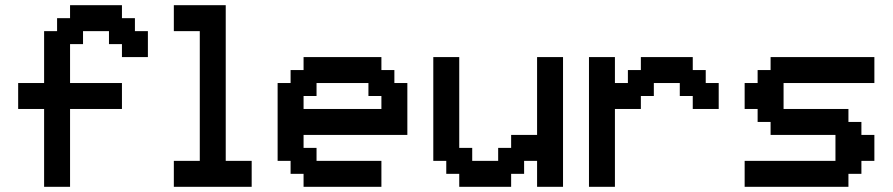

<svg xmlns="http://www.w3.org/2000/svg" viewBox="-20 -720 3440 740"><path d="M50 -300H150V0H250V-300H450V-400H250V-550H300V-600H400V-550H450V-500H550V-600H500V-650H450V-700H250V-650H200V-600H150V-400H50Z M650 0H950V-100H850V-700H650V-600H750V-100H650Z M1450 0V-100H1200V-150H1150V-200H1550V-400H1500V-450H1450V-500H1150V-450H1100V-400H1050V-100H1100V-50H1150V0ZM1150 -300V-350H1200V-400H1400V-350H1450V-300Z M1950 0V-50H2000V-100H2050V0H2150V-500H2050V-200H1950V-150H1900V-100H1800V-150H1750V-500H1650V-100H1700V-50H1750V0Z M2250 0H2350V-300H2450V-350H2500V-400H2600V-350H2650V-300H2750V-400H2700V-450H2650V-500H2450V-450H2400V-400H2350V-500H2250Z M2850 0H3250V-50H3300V-100H3350V-200H3300V-250H3250V-300H3000V-400H3350V-500H2950V-450H2900V-400H2850V-300H2900V-250H2950V-200H3200V-100H2850Z"/></svg>

Font: Matrix Sans Video
Style: Regular
Weight: 400
Designer: Brad Neil
Version: Version 1.100